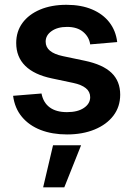

<svg xmlns="http://www.w3.org/2000/svg" viewBox="-20 -559 565 815"><path d="M264.6 11.7Q201.7 11.7 152.6 -7.3Q103.5 -26.4 73 -63Q42.5 -99.6 35.6 -152.3L156.2 -162.1Q163.6 -123.5 190.9 -103.3Q218.3 -83 264.2 -83Q310.1 -83 336.4 -101.1Q362.8 -119.1 362.8 -146.5Q362.8 -169.9 344.2 -184.8Q325.7 -199.7 291 -207L200.7 -226.1Q125.5 -241.7 87.2 -279.5Q48.8 -317.4 48.8 -376.5Q48.8 -425.3 75.4 -461.7Q102.1 -498 150.1 -518.3Q198.2 -538.6 262.2 -538.6Q324.7 -538.6 370.8 -519Q417 -499.5 444.3 -464.1Q471.7 -428.7 477.5 -380.4L362.8 -370.6Q358.4 -402.3 333 -423.6Q307.6 -444.8 264.6 -444.8Q224.1 -444.8 199 -427Q173.8 -409.2 173.8 -382.3Q173.8 -358.9 191.9 -343.8Q210 -328.6 246.6 -320.8L339.4 -301.3Q416.5 -285.2 453.4 -249.8Q490.2 -214.4 490.2 -157.2Q490.2 -106 461.4 -68.1Q432.6 -30.3 381.6 -9.3Q330.6 11.7 264.6 11.7ZM163.1 236.3 205.1 57.6H324.2L252.9 236.3Z"/></svg>

Font: Inter 24pt SemiBold
Style: Regular
Weight: 600
Designer: Rasmus Andersson
Foundry: rsms
Version: Version 4.001;git-66647c0bb